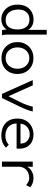

<svg xmlns="http://www.w3.org/2000/svg" viewBox="1050 -1755 715 2855"><g transform="rotate(90 1407.5 -327.5)"><path d="M264 10Q212 10 162.5 -16.5Q113 -43 81 -97Q49 -151 49 -232Q49 -316 82 -368.5Q115 -421 165.5 -445Q216 -469 269 -469Q325 -469 365 -446.5Q405 -424 424 -388V-665H494L495 -71Q495 -53 496.5 -35.5Q498 -18 506 0H431Q423 -18 421.5 -35.5Q420 -53 420 -71Q397 -34 357.5 -12Q318 10 264 10ZM277 -54Q353 -54 385.5 -104Q418 -154 418 -231Q418 -309 381.5 -358.5Q345 -408 270 -408Q201 -408 161.5 -364Q122 -320 122 -243Q122 -156 163 -105Q204 -54 277 -54Z M844 8Q774 8 720.5 -22Q667 -52 636.5 -105.5Q606 -159 606 -229Q606 -299 636.5 -352.5Q667 -406 720.5 -436.5Q774 -467 844 -467Q914 -467 967 -436.5Q1020 -406 1050 -352.5Q1080 -299 1080 -229Q1080 -159 1050 -105.5Q1020 -52 967 -22Q914 8 844 8ZM844 -54Q890 -54 925.5 -76Q961 -98 981.5 -138Q1002 -178 1002 -230Q1002 -282 981.5 -321.5Q961 -361 925.5 -383.5Q890 -406 844 -406Q798 -406 762 -383.5Q726 -361 705.5 -321.5Q685 -282 685 -230Q685 -178 705.5 -138Q726 -98 762 -76Q798 -54 844 -54Z M1376 0 1171 -457H1249L1411 -96L1497 -268Q1524 -323 1541 -370Q1558 -417 1566 -457H1638Q1629 -415 1609.5 -365Q1590 -315 1562 -257L1438 0Z M1995 10Q1920 10 1863 -17.5Q1806 -45 1774.5 -98Q1743 -151 1743 -227Q1743 -305 1775.5 -358.5Q1808 -412 1862 -440Q1916 -468 1981 -468Q2039 -468 2087 -444.5Q2135 -421 2163 -373Q2191 -325 2191 -250Q2191 -242 2190.5 -234Q2190 -226 2189 -217H1815Q1818 -158 1844 -121Q1870 -84 1911 -67Q1952 -50 1998 -50Q2080 -50 2131 -100L2176 -60Q2111 10 1995 10ZM1818 -275H2115Q2115 -338 2075 -375Q2035 -412 1975 -412Q1940 -412 1906.5 -397.5Q1873 -383 1849 -353Q1825 -323 1818 -275Z M2383 1V-457H2461L2459 -372Q2481 -418 2528.5 -443Q2576 -468 2628 -468Q2710 -468 2765 -418L2732 -359Q2699 -386 2675.5 -395.5Q2652 -405 2622 -405Q2584 -405 2546.5 -388Q2509 -371 2484 -335Q2459 -299 2459 -242V1Z"/></g></svg>

Font: Inconsolata SemiExpanded Thin
Style: Regular
Weight: 100
Width: 6
Monospace: yes
Designer: Raph Levien, Cyreal, Brenton Simpson
Foundry: Raph Levien, Cyreal, Google
Version: Version 3.100; ttfautohint (v1.8.4.7-5d5b)